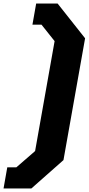

<svg xmlns="http://www.w3.org/2000/svg" viewBox="-24 -876 500 1083"><path d="M-4 187 17 68H68L174 -24L284 -644L210 -737H159L180 -856H301L456 -660L334 27L153 187Z"/></svg>

Font: Tomorrow
Style: Bold Italic
Weight: 700
Italic angle: -10°
Designer: Tony de Marco, Monica Rizzolli
Foundry: Just in Type
Version: Version 2.002